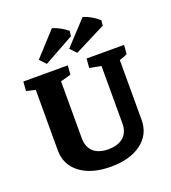

<svg xmlns="http://www.w3.org/2000/svg" viewBox="-125 -757 762 858"><g transform="rotate(-20 256.0 -328.0)"><path d="M57.6 -141.1V-429.2L14.6 -439.5L18.1 -483.4H229.5L226.1 -440.4Q209 -434.6 176.8 -426.8V-156.2Q176.8 -114.3 201.7 -91.6Q226.6 -68.8 272.9 -68.8Q319.3 -68.8 344.7 -91.6Q370.1 -114.3 370.1 -156.2V-429.2L315.4 -439.5L318.8 -483.4H497.1L493.7 -440.4Q480.5 -433.6 456.1 -426.3V-141.1Q456.1 -72.8 402.1 -32.2Q348.1 8.3 256.8 8.3Q165.5 8.3 111.6 -32.2Q57.6 -72.8 57.6 -141.1ZM144 -521.5 116.2 -550.8 219.7 -664.1Q258.8 -651.4 290 -625.5L287.6 -601.1ZM288.6 -521.5 260.7 -550.8 365.7 -664.1Q408.2 -650.4 439.5 -621.1L437 -596.7Z"/></g></svg>

Font: Markazi Text
Style: Bold
Weight: 700
Designer: Borna Izadpanah (Arabic designer), Fiona Ross (Arabic design director) and Florian Runge (Latin designer)
Foundry: Borna Izadpanah and Florian Runge
Version: Version 1.001; ttfautohint (v1.8.3)